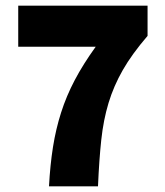

<svg xmlns="http://www.w3.org/2000/svg" viewBox="-20 -654 580 674"><path d="M152 0Q156 -75 166 -138Q176 -201 194.5 -259Q213 -317 242.5 -373Q272 -429 316 -490H44V-634H498V-528Q443 -464 411 -408Q379 -352 361 -292.5Q343 -233 335.5 -163Q328 -93 324 0Z"/></svg>

Font: TypoPRO Source Sans Pro
Style: Regular
Weight: 900
Designer: Paul D. Hunt
Foundry: Adobe Systems Incorporated
Version: Version 2.020;PS 2.000;hotconv 1.0.86;makeotf.lib2.5.63406